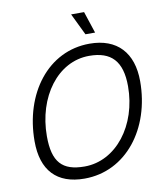

<svg xmlns="http://www.w3.org/2000/svg" viewBox="-98 -984 913 1079"><g transform="rotate(-10 358.5 -445.0)"><path d="M442 -782H497L456 -906H382ZM297 16C534 16 699 -198 699 -469C699 -632 612 -726 455 -726C218 -726 56 -512 56 -239C56 -73 139 16 297 16ZM309 -51C181 -51 129 -108 129 -255C129 -479 261 -659 441 -659C566 -659 627 -597 627 -453C627 -230 489 -51 309 -51Z"/></g></svg>

Font: Geist Light
Style: Italic
Weight: 300
Italic angle: -12°
Designer: Basement.studio, Andrés Briganti, Mateo Zaragoza
Foundry: Basement.studio, Vercel, Andrés Briganti, Guido Ferreyra, Mateo Zaragoza
Version: Version 1.500